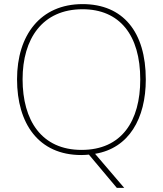

<svg xmlns="http://www.w3.org/2000/svg" viewBox="-20 -796 794 935"><path d="M690 -409C690 -641 579 -776 382 -776C177 -776 63 -625 63 -410C63 -194 168 -41 376 -41C389 -41 401 -42 413 -43L549 119H585L443 -47C608 -74 690 -219 690 -409ZM90 -410C90 -607 186 -751 382 -751C562 -751 663 -626 663 -409C663 -207 573 -66 377 -66C182 -66 90 -210 90 -410Z"/></svg>

Font: Noto Sans Tamil UI Thin
Style: Regular
Weight: 100
Designer: Jelle Bosma - Monotype Design Team
Foundry: Monotype Imaging Inc.
Version: Version 2.004